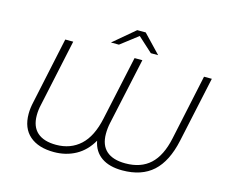

<svg xmlns="http://www.w3.org/2000/svg" viewBox="-111 -958 1322 1116"><g transform="rotate(15 550.5 -400.0)"><path d="M1075 -644 990 -249Q962 -119 893.5 -57Q825 5 709 5Q631 5 583.5 -28Q536 -61 524 -124Q487 -59 428.5 -27Q370 5 298 5Q204 5 151.5 -40.5Q99 -86 99 -172Q99 -206 108 -245L193 -644H241L155 -242Q147 -209 147 -176Q147 -108 186 -73.5Q225 -39 299 -39Q386 -39 444.5 -92.5Q503 -146 527 -259L610 -644H657L570 -242Q563 -210 563 -176Q563 -108 602 -73.5Q641 -39 716 -39Q809 -39 865 -90.5Q921 -142 944 -250L1028 -644ZM694 -696 606 -776 502 -696H454L583 -805H634L738 -696Z"/></g></svg>

Font: Montserrat Ace
Style: Light Italic
Weight: 300
Italic angle: -11.3°
Designer: Julieta Ulanovsky
Foundry: Julieta Ulanovsky
Version: Version 1